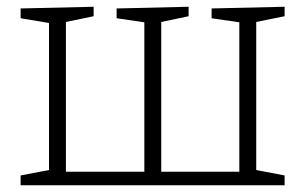

<svg xmlns="http://www.w3.org/2000/svg" viewBox="-20 -548 903 568"><path d="M822 -528V-500L738 -483V-45L822 -29V0H41V-29L125 -45V-480L41 -494V-523L257 -528V-500L175 -483V-40H407V-482L325 -494V-523L538 -528V-500L457 -483V-40H688V-482L606 -494V-523Z"/></svg>

Font: Bitter Pro Light
Style: Regular
Weight: 300
Designer: Sol Matas, and Bitter project Authors
Foundry: Sol Matas
Version: Version 1.010